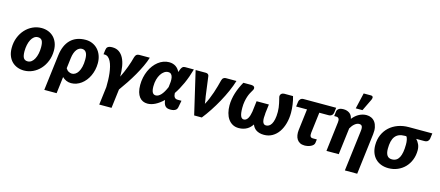

<svg xmlns="http://www.w3.org/2000/svg" viewBox="-59 -1422 5150 2248"><g transform="rotate(15 2516.0 -298.0)"><path d="M235 -107Q261 -107 281.5 -122.8Q302 -138.5 316.2 -165.8Q330.5 -193 338.2 -229.2Q346 -265.5 346 -306.5Q346 -363 330.8 -387.2Q315.5 -411.5 281 -411.5Q255 -411.5 234.5 -395.8Q214 -380 199.8 -353Q185.5 -326 177.8 -289.5Q170 -253 170 -212Q170 -156.5 185.2 -131.8Q200.5 -107 235 -107ZM221 8Q177.5 8 139.8 -6.5Q102 -21 74.2 -48.8Q46.5 -76.5 30.8 -117.2Q15 -158 15 -211Q15 -280 37.8 -337.8Q60.5 -395.5 99 -437.5Q137.5 -479.5 188.2 -503Q239 -526.5 295 -526.5Q338.5 -526.5 376 -512Q413.5 -497.5 441.2 -469.8Q469 -442 485 -401.2Q501 -360.5 501 -307.5Q501 -239.5 478.2 -181.8Q455.5 -124 417 -81.8Q378.5 -39.5 327.8 -15.8Q277 8 221 8Z M564.5 -269Q572 -330.5 592.8 -378.5Q613.5 -426.5 646.8 -459.5Q680 -492.5 725.8 -509.5Q771.5 -526.5 829 -526.5Q873 -526.5 910.8 -510.2Q948.5 -494 976.2 -464.5Q1004 -435 1020 -392.8Q1036 -350.5 1036 -299Q1036 -256.5 1027 -217Q1018 -177.5 1002 -143.5Q986 -109.5 963.5 -81.5Q941 -53.5 913.8 -33.5Q886.5 -13.5 855.8 -2.8Q825 8 792 8Q760 8 733.2 -4Q706.5 -16 685 -37L660.5 165H511ZM699 -147.5Q713.5 -123 734 -112.5Q754.5 -102 773.5 -102Q793.5 -102 813 -113.8Q832.5 -125.5 848 -150.2Q863.5 -175 873 -213.2Q882.5 -251.5 882.5 -305Q882.5 -334 877.8 -354.8Q873 -375.5 864 -388.5Q855 -401.5 842.2 -407.5Q829.5 -413.5 814 -413.5Q797.5 -413.5 781.5 -405.5Q765.5 -397.5 752 -380.5Q738.5 -363.5 728.8 -337.2Q719 -311 714.5 -274.5Z M1177 164.5 1204 -54.5Q1205 -95 1203.8 -137.8Q1202.5 -180.5 1197.8 -220.8Q1193 -261 1184.2 -296.8Q1175.5 -332.5 1162 -359.2Q1148.5 -386 1129.8 -401.8Q1111 -417.5 1086 -417.5H1073L1079.5 -470Q1081 -482 1084.8 -491.8Q1088.5 -501.5 1096.8 -508.5Q1105 -515.5 1118.5 -519.2Q1132 -523 1153.5 -523Q1201 -523 1234.5 -500Q1268 -477 1289.2 -436Q1310.5 -395 1320 -338.5Q1329.5 -282 1329.5 -215Q1346 -247.5 1360.5 -281.8Q1375 -316 1387.5 -349.5Q1400 -383 1410 -414.8Q1420 -446.5 1427 -474.5Q1434 -499 1446.8 -508.8Q1459.5 -518.5 1479.5 -518.5H1607Q1591.5 -467.5 1564.2 -409.5Q1537 -351.5 1503 -292.2Q1469 -233 1430.5 -175Q1392 -117 1354.5 -65.5L1326 164.5Z M2080 -44.5Q2078.5 -36 2074 -27Q2069.5 -18 2060.2 -10.8Q2051 -3.5 2035.8 1.2Q2020.5 6 1996.5 6Q1976 6 1960.8 1.5Q1945.5 -3 1934.8 -14Q1924 -25 1917.2 -42.8Q1910.5 -60.5 1907.5 -87Q1860 -41 1811.8 -16.5Q1763.5 8 1718 8Q1688 8 1662.8 -3.2Q1637.5 -14.5 1619.2 -38Q1601 -61.5 1590.8 -97.2Q1580.5 -133 1580.5 -182.5Q1580.5 -229.5 1590 -273.5Q1599.5 -317.5 1616.5 -355.8Q1633.5 -394 1657.5 -425.5Q1681.5 -457 1710.5 -479.5Q1739.5 -502 1772.2 -514.2Q1805 -526.5 1840.5 -526.5Q1865 -526.5 1885.5 -520.5Q1906 -514.5 1922.2 -503.5Q1938.5 -492.5 1951 -477Q1963.5 -461.5 1972 -443Q1979.5 -467 1986.5 -481.8Q1993.5 -496.5 2000.8 -504.8Q2008 -513 2016 -516Q2024 -519 2034 -519H2141Q2114 -422.5 2077.5 -341.5Q2041 -260.5 1997 -195.5Q1997.5 -180.5 2000.2 -168Q2003 -155.5 2009 -146.5Q2015 -137.5 2025 -132.5Q2035 -127.5 2050 -127.5H2095.5ZM1787.5 -110Q1819 -110 1849.8 -143Q1880.5 -176 1909 -243.5Q1914 -277 1916 -307.5Q1918 -338 1913.5 -361.2Q1909 -384.5 1896.2 -398.2Q1883.5 -412 1859.5 -412Q1834.5 -412 1812 -396.5Q1789.5 -381 1772 -353.8Q1754.5 -326.5 1744.2 -288.8Q1734 -251 1734 -206.5Q1734 -158 1746.8 -134Q1759.5 -110 1787.5 -110Z M2657.5 -518Q2639 -456.5 2608.5 -387.5Q2578 -318.5 2540.2 -249.8Q2502.5 -181 2460.2 -116.8Q2418 -52.5 2376 0H2283.5L2162.5 -518H2286Q2302 -518 2311.8 -510.5Q2321.5 -503 2324 -491.5L2356 -250.5Q2360.5 -228 2363.8 -206.5Q2367 -185 2369.5 -163.5Q2389.5 -199 2406.2 -239.2Q2423 -279.5 2437 -320.8Q2451 -362 2462 -402Q2473 -442 2482 -477.5Q2488 -500 2501 -509Q2514 -518 2528.5 -518Z M2855.5 -104.5Q2871 -104.5 2883.2 -113Q2895.5 -121.5 2904.5 -136.8Q2913.5 -152 2920 -173Q2926.5 -194 2930.5 -219L2946.5 -350H3095.5L3081.5 -237H3082.5Q3079 -208.5 3079 -184Q3079 -159.5 3083.5 -142Q3088 -124.5 3098 -114.5Q3108 -104.5 3125.5 -104.5Q3143 -104.5 3159.8 -113.8Q3176.5 -123 3189.8 -144.8Q3203 -166.5 3211 -203Q3219 -239.5 3219 -294Q3219 -319 3215.5 -345.2Q3212 -371.5 3207.2 -394Q3202.5 -416.5 3198.2 -433.2Q3194 -450 3192.5 -456Q3187 -473.5 3190.2 -485.5Q3193.5 -497.5 3201 -504.8Q3208.5 -512 3218 -515.2Q3227.5 -518.5 3235 -518.5H3343Q3349.5 -497.5 3354.8 -472.5Q3360 -447.5 3363.8 -421.5Q3367.5 -395.5 3369.2 -370.2Q3371 -345 3371 -323.5Q3371 -254.5 3354.2 -194Q3337.5 -133.5 3306.5 -88.5Q3275.5 -43.5 3230.8 -17.8Q3186 8 3130.5 8Q3099.5 8 3075.8 1.2Q3052 -5.5 3034.8 -17Q3017.5 -28.5 3005.8 -44.5Q2994 -60.5 2987 -79Q2975 -60.5 2959.2 -44.5Q2943.5 -28.5 2923.5 -17Q2903.5 -5.5 2878.8 1.2Q2854 8 2824 8Q2781 8 2749 -10Q2717 -28 2695.5 -59Q2674 -90 2663.2 -132Q2652.5 -174 2652.5 -222Q2652.5 -260 2659 -298.5Q2665.5 -337 2677.2 -374.5Q2689 -412 2705.2 -448.2Q2721.5 -484.5 2741 -518.5H2838.5Q2848.5 -518.5 2858.8 -515Q2869 -511.5 2874.8 -503.5Q2880.5 -495.5 2879 -482.8Q2877.5 -470 2864.5 -451.5Q2856 -437.5 2845.5 -417.5Q2835 -397.5 2826 -370.5Q2817 -343.5 2810.8 -309.2Q2804.5 -275 2804.5 -232.5Q2804.5 -195.5 2808.2 -171Q2812 -146.5 2818.8 -131.8Q2825.5 -117 2835 -110.8Q2844.5 -104.5 2855.5 -104.5Z M3417.5 -471Q3420 -489 3433.8 -503Q3447.5 -517 3472.5 -517H3866.5L3859.5 -460Q3856 -435.5 3841.2 -422.8Q3826.5 -410 3802.5 -410H3690.5L3660 -161Q3656.5 -131 3664.2 -115.8Q3672 -100.5 3695.5 -100.5H3743.5L3738 -57Q3736 -42 3724.5 -30.2Q3713 -18.5 3696 -10.5Q3679 -2.5 3659.2 1.5Q3639.5 5.5 3621 5.5Q3588.5 5.5 3565.8 -6.8Q3543 -19 3529.2 -40.2Q3515.5 -61.5 3510.8 -90.2Q3506 -119 3510 -152.5L3541.5 -410H3409.5Z M3869 0ZM4304 165H4154.5L4215.5 -329.5Q4218 -350.5 4216.8 -365Q4215.5 -379.5 4210.5 -388Q4205.5 -396.5 4196.8 -400.2Q4188 -404 4175.5 -404Q4150.5 -404 4123.8 -382.5Q4097 -361 4076 -323L4036 0H3887L3930.5 -358Q3934.5 -388 3924.8 -402.8Q3915 -417.5 3895 -417.5H3869L3876 -474.5Q3878 -494 3896.8 -508.5Q3915.5 -523 3955.5 -523Q3997 -523 4027.2 -502Q4057.5 -481 4066 -436.5Q4103 -482.5 4145.8 -504.5Q4188.5 -526.5 4234.5 -526.5Q4266.5 -526.5 4293.2 -513.5Q4320 -500.5 4337.8 -475.5Q4355.5 -450.5 4363 -413.8Q4370.5 -377 4364.5 -329.5ZM4089.5 -570 4134 -762.5H4221Q4240.5 -762.5 4245.8 -750.2Q4251 -738 4242 -717L4171 -570Z M4866 -408Q4888.5 -384.5 4902.8 -353.2Q4917 -322 4917 -282.5Q4917 -220 4896 -166.8Q4875 -113.5 4837.8 -74.8Q4800.5 -36 4749.5 -14Q4698.5 8 4638.5 8Q4588.5 8 4548.2 -7.8Q4508 -23.5 4479.8 -52.2Q4451.5 -81 4436.2 -122Q4421 -163 4421 -214Q4421 -283 4445.5 -339Q4470 -395 4513.5 -435Q4557 -475 4616.8 -496.8Q4676.5 -518.5 4746.5 -518.5H5031.5L5023 -454.5Q5020.5 -435 5006 -421.5Q4991.5 -408 4962 -408ZM4767 -312Q4767 -326.5 4766 -341Q4765 -355.5 4762.2 -368.5Q4759.5 -381.5 4755.5 -391.8Q4751.5 -402 4745.5 -408H4728Q4687 -408 4658 -395.8Q4629 -383.5 4610.5 -359Q4592 -334.5 4583.2 -297.5Q4574.5 -260.5 4574.5 -211Q4574.5 -158 4593.2 -130.2Q4612 -102.5 4652 -102.5Q4711.5 -102.5 4739.2 -155.2Q4767 -208 4767 -312Z"/></g></svg>

Font: Lato Black
Style: Italic
Weight: 900
Italic angle: -7°
Designer: Lukasz Dziedzic
Foundry: tyPoland Lukasz Dziedzic
Version: Version 2.007; 2014-02-27